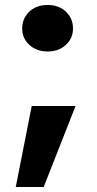

<svg xmlns="http://www.w3.org/2000/svg" viewBox="-20 -597 387 768"><path d="M272 -482.9Q272 -444.3 243.7 -417.7Q215.3 -391.1 170.9 -391.1Q126 -391.1 97.4 -417.5Q68.8 -443.8 68.8 -482.9Q68.8 -523.4 97.2 -550.3Q125.5 -577.1 170.9 -577.1Q215.3 -577.1 243.7 -550.3Q272 -523.4 272 -482.9ZM43 150.9 106.9 -172.9H282.2L154.8 150.9Z"/></svg>

Font: SVN-Poppins
Style: Bold
Weight: 700
Designer: Ninad Kale (Devanagari), Jonny Pinhorn (Latin)
Foundry: Indian Type Foundry
Version: Version 3.200;PS 1.000;hotconv 16.6.54;makeotf.lib2.5.65590